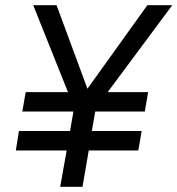

<svg xmlns="http://www.w3.org/2000/svg" viewBox="-20 -720 684 740"><path d="M548 -700 317 -378 198 -700H108L242 -365H79L66 -290H263L250 -215H53L41 -140H237L212 0H298L322 -140H513L526 -215H334L347 -290H538L551 -365H395L644 -700Z"/></svg>

Font: Jost* 400 Book Italic
Style: Italic
Weight: 400
Italic angle: -10°
Version: Version 3.200; ttfautohint (v0.97) -l 8 -r 50 -G 200 -x 14 -